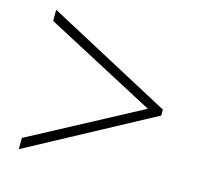

<svg xmlns="http://www.w3.org/2000/svg" viewBox="-87 -676 773 745"><g transform="rotate(15 300.0 -303.0)"><path d="M550 -316V-292L50 -23V-68L493 -304L50 -538V-583Z"/></g></svg>

Font: Krub ExtraLight
Style: Regular
Weight: 275
Designer: Ekaluck Peanpanawate
Foundry: Cadson Demak Co.,Ltd.
Version: Version 1.000; ttfautohint (v1.6)